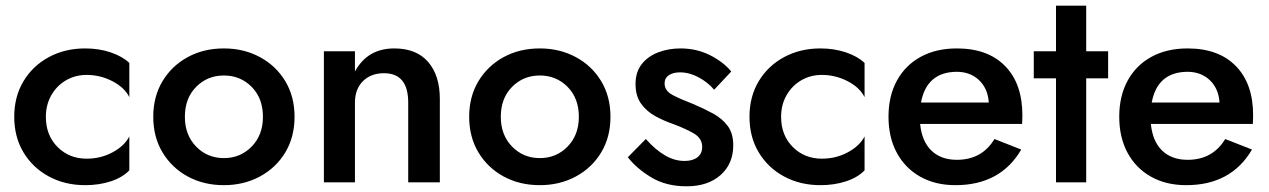

<svg xmlns="http://www.w3.org/2000/svg" viewBox="-20 -640 4454 674"><path d="M141 -230Q141 -165 182 -124Q223 -83 284 -83Q334 -83 375.5 -105.5Q417 -128 434 -161V-42Q410 -17 369 -3.5Q328 10 279 10Q208 10 151.5 -20.5Q95 -51 62.5 -105Q30 -159 30 -230Q30 -301 62.5 -355Q95 -409 151.5 -439.5Q208 -470 279 -470Q328 -470 369 -456Q410 -442 434 -419V-299Q417 -333 374.5 -355Q332 -377 284 -377Q244 -377 211.5 -358Q179 -339 160 -305.5Q141 -272 141 -230Z M518 -230Q518 -301 550.5 -355Q583 -409 639 -439.5Q695 -470 766 -470Q836 -470 892.5 -439.5Q949 -409 981.5 -355Q1014 -301 1014 -230Q1014 -159 981.5 -105Q949 -51 892.5 -20.5Q836 10 766 10Q695 10 639 -20.5Q583 -51 550.5 -105Q518 -159 518 -230ZM629 -230Q629 -166 668.5 -125.5Q708 -85 766 -85Q824 -85 863.5 -125.5Q903 -166 903 -230Q903 -295 863.5 -335Q824 -375 766 -375Q708 -375 668.5 -335Q629 -295 629 -230Z M1413 -280Q1413 -383 1328 -383Q1282 -383 1254 -355Q1226 -327 1226 -280V0H1117V-460H1226V-389Q1270 -470 1364 -470Q1442 -470 1483 -422.5Q1524 -375 1524 -293V0H1413Z M1627 -230Q1627 -301 1659.5 -355Q1692 -409 1748 -439.5Q1804 -470 1875 -470Q1945 -470 2001.5 -439.5Q2058 -409 2090.5 -355Q2123 -301 2123 -230Q2123 -159 2090.5 -105Q2058 -51 2001.5 -20.5Q1945 10 1875 10Q1804 10 1748 -20.5Q1692 -51 1659.5 -105Q1627 -159 1627 -230ZM1738 -230Q1738 -166 1777.5 -125.5Q1817 -85 1875 -85Q1933 -85 1972.5 -125.5Q2012 -166 2012 -230Q2012 -295 1972.5 -335Q1933 -375 1875 -375Q1817 -375 1777.5 -335Q1738 -295 1738 -230Z M2247 -152Q2281 -114 2314.5 -94.5Q2348 -75 2383 -75Q2412 -75 2428.5 -88Q2445 -101 2445 -124Q2445 -154 2416.5 -171Q2388 -188 2342 -205Q2310 -216 2280 -232.5Q2250 -249 2230.5 -276Q2211 -303 2211 -345Q2211 -387 2232.5 -414.5Q2254 -442 2290 -456Q2326 -470 2369 -470Q2425 -470 2472 -446.5Q2519 -423 2547 -389L2487 -325Q2465 -351 2432.5 -368.5Q2400 -386 2367 -386Q2343 -386 2328 -376Q2313 -366 2313 -347Q2313 -321 2342 -306Q2371 -291 2413 -275Q2451 -259 2483 -241.5Q2515 -224 2534.5 -198Q2554 -172 2554 -130Q2554 -65 2509.5 -25.5Q2465 14 2390 14Q2318 14 2266 -17.5Q2214 -49 2184 -88Z M2722 -230Q2722 -165 2763 -124Q2804 -83 2865 -83Q2915 -83 2956.5 -105.5Q2998 -128 3015 -161V-42Q2991 -17 2950 -3.5Q2909 10 2860 10Q2789 10 2732.5 -20.5Q2676 -51 2643.5 -105Q2611 -159 2611 -230Q2611 -301 2643.5 -355Q2676 -409 2732.5 -439.5Q2789 -470 2860 -470Q2909 -470 2950 -456Q2991 -442 3015 -419V-299Q2998 -333 2955.5 -355Q2913 -377 2865 -377Q2825 -377 2792.5 -358Q2760 -339 2741 -305.5Q2722 -272 2722 -230Z M3334 10Q3263 10 3210 -20Q3157 -50 3128 -104Q3099 -158 3099 -230Q3099 -303 3128.5 -357Q3158 -411 3212 -440.5Q3266 -470 3339 -470Q3448 -470 3508.5 -408Q3569 -346 3569 -235Q3569 -226 3568.5 -217.5Q3568 -209 3568 -205H3210Q3216 -144 3249.5 -111.5Q3283 -79 3339 -79Q3427 -79 3471 -152L3565 -115Q3492 10 3334 10ZM3338 -388Q3233 -387 3213 -280H3451Q3448 -329 3417 -358.5Q3386 -388 3338 -388Z M3609 -460H3687V-620H3793V-460H3870V-365H3793V0H3687V-365H3609Z M4144 10Q4073 10 4020 -20Q3967 -50 3938 -104Q3909 -158 3909 -230Q3909 -303 3938.5 -357Q3968 -411 4022 -440.5Q4076 -470 4149 -470Q4258 -470 4318.5 -408Q4379 -346 4379 -235Q4379 -226 4378.5 -217.5Q4378 -209 4378 -205H4020Q4026 -144 4059.5 -111.5Q4093 -79 4149 -79Q4237 -79 4281 -152L4375 -115Q4302 10 4144 10ZM4148 -388Q4043 -387 4023 -280H4261Q4258 -329 4227 -358.5Q4196 -388 4148 -388Z"/></svg>

Font: Jost* Medium
Style: Regular
Weight: 500
Version: Version 3.7